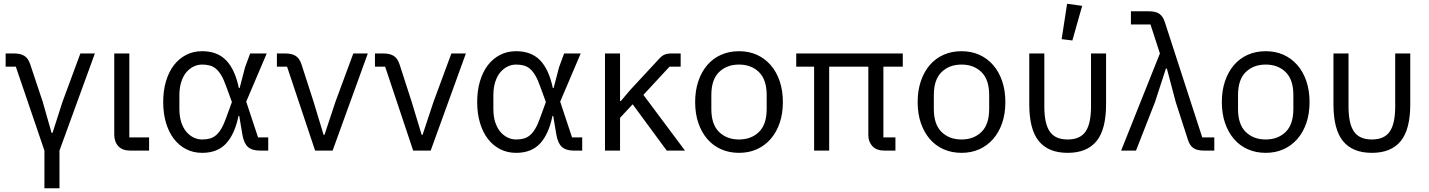

<svg xmlns="http://www.w3.org/2000/svg" viewBox="-20 -800 7592 1020"><path d="M216 0 64 -446H10V-516H55Q88 -516 109 -503.5Q130 -491 141 -457L207 -259L254 -94H259L312 -259L407 -516H484L296 0V200H216Z M772 0H672Q630 0 608.5 -23.5Q587 -47 587 -85V-516H667V-70H772Z M1405 0H1360Q1319 0 1297.5 -19Q1276 -38 1268 -83L1251 -184H1247Q1227 -87 1181 -37.5Q1135 12 1054 12Q1007 12 969 -7.5Q931 -27 904 -62Q877 -97 862 -147Q847 -197 847 -258Q847 -319 862 -369Q877 -419 904 -454Q931 -489 969 -508.5Q1007 -528 1054 -528Q1134 -528 1181 -480Q1228 -432 1249 -332H1253L1282 -443L1309 -516H1397L1288 -260L1351 -70H1405ZM1054 -59Q1076 -59 1094.5 -64Q1113 -69 1128 -82Q1143 -95 1156 -117Q1169 -139 1181 -173L1212 -258L1181 -343Q1169 -377 1156 -399Q1143 -421 1128 -434Q1113 -447 1094.5 -452Q1076 -457 1054 -457Q1030 -457 1008.5 -446.5Q987 -436 970 -416Q953 -396 943 -365Q933 -334 933 -294V-222Q933 -181 943 -150.5Q953 -120 970 -100Q987 -80 1008.5 -69.5Q1030 -59 1054 -59Z M1654 0 1505 -446H1451V-516H1496Q1529 -516 1550 -503.5Q1571 -491 1582 -457L1646 -259L1699 -84H1704L1762 -259L1857 -516H1934L1747 0Z M2175 0 2026 -446H1972V-516H2017Q2050 -516 2071 -503.5Q2092 -491 2103 -457L2167 -259L2220 -84H2225L2283 -259L2378 -516H2455L2268 0Z M3073 0H3028Q2987 0 2965.5 -19Q2944 -38 2936 -83L2919 -184H2915Q2895 -87 2849 -37.5Q2803 12 2722 12Q2675 12 2637 -7.5Q2599 -27 2572 -62Q2545 -97 2530 -147Q2515 -197 2515 -258Q2515 -319 2530 -369Q2545 -419 2572 -454Q2599 -489 2637 -508.5Q2675 -528 2722 -528Q2802 -528 2849 -480Q2896 -432 2917 -332H2921L2950 -443L2977 -516H3065L2956 -260L3019 -70H3073ZM2722 -59Q2744 -59 2762.5 -64Q2781 -69 2796 -82Q2811 -95 2824 -117Q2837 -139 2849 -173L2880 -258L2849 -343Q2837 -377 2824 -399Q2811 -421 2796 -434Q2781 -447 2762.5 -452Q2744 -457 2722 -457Q2698 -457 2676.5 -446.5Q2655 -436 2638 -416Q2621 -396 2611 -365Q2601 -334 2601 -294V-222Q2601 -181 2611 -150.5Q2621 -120 2638 -100Q2655 -80 2676.5 -69.5Q2698 -59 2722 -59Z M3341 -246 3274 -174V0H3194V-516H3274V-263H3278L3328 -322L3481 -487Q3496 -504 3511 -510Q3526 -516 3547 -516H3596V-446H3537L3398 -296L3619 0H3522Z M3906 12Q3854 12 3811 -7Q3768 -26 3737.5 -61.5Q3707 -97 3690 -146.5Q3673 -196 3673 -258Q3673 -319 3690 -369Q3707 -419 3737.5 -454.5Q3768 -490 3811 -509Q3854 -528 3906 -528Q3958 -528 4000.5 -509Q4043 -490 4074 -454.5Q4105 -419 4122 -369Q4139 -319 4139 -258Q4139 -196 4122 -146.5Q4105 -97 4074 -61.5Q4043 -26 4000.5 -7Q3958 12 3906 12ZM3906 -59Q3971 -59 4012 -99Q4053 -139 4053 -221V-295Q4053 -377 4012 -417Q3971 -457 3906 -457Q3841 -457 3800 -417Q3759 -377 3759 -295V-221Q3759 -139 3800 -99Q3841 -59 3906 -59Z M4673 -70H4737V0H4678Q4636 0 4614.5 -23.5Q4593 -47 4593 -82V-446H4385V0H4305V-446H4210V-516H4776V-446H4673Z M5088 12Q5036 12 4993 -7Q4950 -26 4919.5 -61.5Q4889 -97 4872 -146.5Q4855 -196 4855 -258Q4855 -319 4872 -369Q4889 -419 4919.5 -454.5Q4950 -490 4993 -509Q5036 -528 5088 -528Q5140 -528 5182.5 -509Q5225 -490 5256 -454.5Q5287 -419 5304 -369Q5321 -319 5321 -258Q5321 -196 5304 -146.5Q5287 -97 5256 -61.5Q5225 -26 5182.5 -7Q5140 12 5088 12ZM5088 -59Q5153 -59 5194 -99Q5235 -139 5235 -221V-295Q5235 -377 5194 -417Q5153 -457 5088 -457Q5023 -457 4982 -417Q4941 -377 4941 -295V-221Q4941 -139 4982 -99Q5023 -59 5088 -59Z M5528 -234Q5528 -143 5557 -101Q5586 -59 5652 -59Q5718 -59 5747 -101Q5776 -143 5776 -234V-516H5856V-246Q5856 -112 5805 -50Q5754 12 5652 12Q5550 12 5499 -50Q5448 -112 5448 -246V-516H5528ZM5677 -585 5620 -592 5649 -780 5729 -769Z M6092 -670H5988V-740H6083Q6121 -740 6140 -726Q6159 -712 6168 -683L6367 -70H6431V0H6376Q6338 0 6319 -14Q6300 -28 6291 -57L6226 -258L6179 -436H6174L6116 -258L6015 0H5936L6142 -516Z M6704 12Q6652 12 6609 -7Q6566 -26 6535.5 -61.5Q6505 -97 6488 -146.5Q6471 -196 6471 -258Q6471 -319 6488 -369Q6505 -419 6535.5 -454.5Q6566 -490 6609 -509Q6652 -528 6704 -528Q6756 -528 6798.5 -509Q6841 -490 6872 -454.5Q6903 -419 6920 -369Q6937 -319 6937 -258Q6937 -196 6920 -146.5Q6903 -97 6872 -61.5Q6841 -26 6798.5 -7Q6756 12 6704 12ZM6704 -59Q6769 -59 6810 -99Q6851 -139 6851 -221V-295Q6851 -377 6810 -417Q6769 -457 6704 -457Q6639 -457 6598 -417Q6557 -377 6557 -295V-221Q6557 -139 6598 -99Q6639 -59 6704 -59Z M7144 -234Q7144 -143 7173 -101Q7202 -59 7268 -59Q7334 -59 7363 -101Q7392 -143 7392 -234V-516H7472V-246Q7472 -112 7421 -50Q7370 12 7268 12Q7166 12 7115 -50Q7064 -112 7064 -246V-516H7144Z"/></svg>

Font: IBM Plex Sans
Style: Regular
Weight: 400
Designer: Mike Abbink, Paul van der Laan, Pieter van Rosmalen
Foundry: Bold Monday
Version: Version 3.005